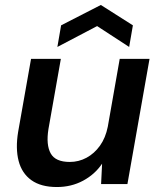

<svg xmlns="http://www.w3.org/2000/svg" viewBox="-20 -741 645 773"><path d="M209 12Q145 12 106.5 -15.5Q68 -43 55 -93Q42 -143 53 -210L105 -504H225L175 -221Q165 -158 184 -123.5Q203 -89 261 -89Q297 -89 328.5 -106Q360 -123 382.5 -154.5Q405 -186 414 -231L462 -504H582L493 0H387L391 -82Q362 -39 314.5 -13.5Q267 12 209 12ZM211 -552 226 -639 386 -721 515 -639 500 -552 371 -636Z"/></svg>

Font: DM Sans SemiBold
Style: Italic
Weight: 600
Italic angle: -10°
Designer: Colophon Foundry, Jonny Pinhorn
Foundry: Colophon Foundry
Version: Version 4.004;gftools[0.9.30]